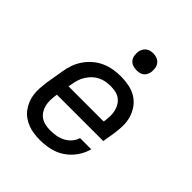

<svg xmlns="http://www.w3.org/2000/svg" viewBox="-202 -865 1005 1005"><g transform="rotate(45 300.0 -362.5)"><path d="M257 8Q234 8 211 5Q188 2 167 -6Q146 -14 128.5 -26.5Q111 -39 98 -56.5Q85 -74 76.5 -94.5Q68 -115 65 -137.5Q62 -160 63.5 -183.5Q65 -207 68 -230L85 -330Q89 -357 98.5 -383.5Q108 -410 124.5 -434Q141 -458 163.5 -477Q186 -496 212.5 -507.5Q239 -519 266.5 -523.5Q294 -528 321 -528Q351 -528 381 -522Q411 -516 435.5 -501Q460 -486 477 -462.5Q494 -439 502.5 -411Q511 -383 510.5 -352Q510 -321 505 -290L494 -223H151L150 -218Q147 -199 146.5 -179.5Q146 -160 150 -142.5Q154 -125 163.5 -109.5Q173 -94 187.5 -84Q202 -74 220 -70Q238 -66 257 -66Q278 -66 299.5 -69.5Q321 -73 341 -83Q361 -93 376 -110Q391 -127 397 -148H480Q471 -113 449 -81.5Q427 -50 395.5 -29Q364 -8 328 0Q292 8 257 8ZM163 -297H423L424 -302Q427 -321 427.5 -340Q428 -359 424 -376.5Q420 -394 411 -409.5Q402 -425 388 -435.5Q374 -446 356 -450Q338 -454 319 -454Q301 -454 283 -451Q265 -448 247.5 -439.5Q230 -431 216 -417.5Q202 -404 191.5 -387.5Q181 -371 175.5 -353.5Q170 -336 167 -318ZM355 -608Q340 -608 326 -613Q312 -618 303.5 -629.5Q295 -641 293 -655.5Q291 -670 293 -685Q295 -695 300.5 -705Q306 -715 315 -721.5Q324 -728 334 -730.5Q344 -733 355 -733Q370 -733 383.5 -727.5Q397 -722 405.5 -710.5Q414 -699 416 -684.5Q418 -670 416 -655Q414 -645 409 -635Q404 -625 395 -618.5Q386 -612 375.5 -610Q365 -608 355 -608Z"/></g></svg>

Font: Iosevka Etoile Oblique
Style: Regular
Weight: 400
Italic angle: -9°
Designer: Belleve Invis
Foundry: Belleve Invis
Version: Version 15.5.2; ttfautohint (v1.8.4)